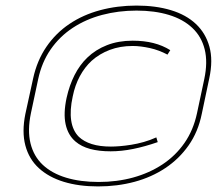

<svg xmlns="http://www.w3.org/2000/svg" viewBox="-20 -601 778 689"><path d="M704 -192 731 -320Q745 -385 731.5 -433.5Q718 -482 683 -515Q648 -548 593.5 -564.5Q539 -581 470 -581Q401 -581 339.5 -564.5Q278 -548 229 -515Q180 -482 146.5 -433Q113 -384 99 -320L71 -192Q58 -128 71 -79Q84 -30 119.5 2.5Q155 35 209 51.5Q263 68 332 68Q401 68 462.5 51.5Q524 35 573.5 2Q623 -31 657 -79.5Q691 -128 704 -192ZM713 -317 687 -195Q674 -134 642 -88Q610 -42 563 -11Q516 20 458 36Q400 52 334 52Q268 52 217 36.5Q166 21 133.5 -9.5Q101 -40 89.5 -86.5Q78 -133 91 -195L117 -317Q130 -378 162 -424Q194 -470 241 -501Q288 -532 346.5 -547.5Q405 -563 470 -563Q535 -563 586 -547.5Q637 -532 670 -501Q703 -470 714.5 -424Q726 -378 713 -317ZM581 -405 591 -421Q564 -438 530.5 -446.5Q497 -455 456 -455Q405 -455 364 -439Q323 -423 293 -394Q266 -368 247.5 -331.5Q229 -295 219 -250Q207 -194 215.5 -155Q224 -116 251 -93Q272 -75 303.5 -66.5Q335 -58 377 -58Q416 -58 458 -66.5Q500 -75 546 -91L541 -108Q519 -98 496 -91.5Q473 -85 451 -81.5Q429 -78 410.5 -76.5Q392 -75 378 -75Q338 -75 309.5 -84Q281 -93 263 -110Q241 -132 235.5 -168.5Q230 -205 241 -255Q249 -295 266.5 -327.5Q284 -360 309 -383Q337 -408 374 -422Q411 -436 456 -436Q471 -436 486.5 -434Q502 -432 518 -428.5Q534 -425 550 -419Q566 -413 581 -405Z"/></svg>

Font: Advent Pro Thin
Style: Italic
Weight: 250
Italic angle: -12°
Version: Version 3.000